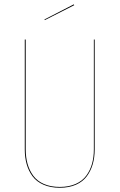

<svg xmlns="http://www.w3.org/2000/svg" viewBox="-20 -864 556 893"><path d="M323.2 -843.8 325.2 -839.8 188.5 -770.5 186.5 -773.4ZM420.4 -680.2V-169.4Q420.4 -131.8 411.4 -100.6Q402.3 -69.3 383.8 -44.2Q365.2 -19 333.3 -4.9Q301.3 9.3 258.3 9.3Q214.8 9.3 182.4 -4.9Q149.9 -19 131.3 -44.2Q112.8 -69.3 104 -100.6Q95.2 -131.8 95.2 -169.4V-680.2H99.6V-169.4Q99.6 -132.3 108.2 -101.8Q116.7 -71.3 134.8 -46.6Q152.8 -22 184.3 -8.3Q215.8 5.4 258.3 5.4Q300.3 5.4 331.8 -8.5Q363.3 -22.5 381.3 -47.1Q399.4 -71.8 408 -102.3Q416.5 -132.8 416.5 -169.4V-680.2Z"/></svg>

Font: Fira Sans Compressed Four
Style: Regular
Weight: 100
Width: 1
Designer: Carrois Corporate & Edenspiekermann AG
Foundry: Carrois Corporate GbR & Edenspiekermann AG
Version: Version 4.203;PS 004.203;hotconv 1.0.88;makeotf.lib2.5.64775